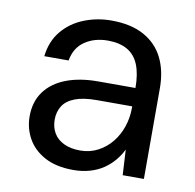

<svg xmlns="http://www.w3.org/2000/svg" viewBox="-66 -591 678 669"><g transform="rotate(10 273.5 -256.0)"><path d="M235 12Q174 12 133.5 -10Q93 -32 73 -68Q53 -104 53 -146Q53 -198 79.5 -234Q106 -270 154 -288.5Q202 -307 267 -307H399Q399 -356 386 -388.5Q373 -421 345.5 -437Q318 -453 276 -453Q229 -453 195 -430Q161 -407 153 -361H67Q73 -414 103 -450.5Q133 -487 179 -505.5Q225 -524 276 -524Q346 -524 392 -498.5Q438 -473 460.5 -427.5Q483 -382 483 -321V0H408L403 -90Q393 -69 377.5 -50.5Q362 -32 341.5 -18Q321 -4 294 4Q267 12 235 12ZM247 -59Q281 -59 309.5 -74Q338 -89 358 -114Q378 -139 388.5 -170.5Q399 -202 399 -236V-242H274Q226 -242 196.5 -230.5Q167 -219 154 -198Q141 -177 141 -150Q141 -123 153 -102.5Q165 -82 189 -70.5Q213 -59 247 -59Z"/></g></svg>

Font: DM Sans 12pt
Style: Regular
Weight: 400
Version: Version 4.004;gftools[0.9.30]